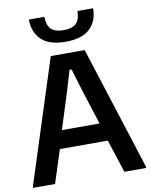

<svg xmlns="http://www.w3.org/2000/svg" viewBox="-102 -1046 880 1121"><g transform="rotate(-10 337.5 -486.0)"><path d="M2 -8 237 -740H438L672 -8V0H543L479 -196H195L132 0H2ZM449 -303 382 -513 343 -642H331L292 -512L226 -303ZM338 -807Q240 -807 194 -852.5Q148 -898 148 -972H240Q240 -924 262.5 -900Q285 -876 338 -876Q391 -876 413.5 -900Q436 -924 436 -972H529Q529 -897 482.5 -852Q436 -807 338 -807Z"/></g></svg>

Font: Encode Sans Narrow
Style: SemiBold
Weight: 600
Designer: Pablo Impallari, Andres Torresi
Foundry: Pablo Impallari, Andres Torresi
Version: Version 1.000; ttfautohint (v1.00) -l 8 -r 50 -G 200 -x 14 -